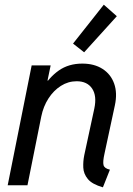

<svg xmlns="http://www.w3.org/2000/svg" viewBox="-20 -800 573 829"><path d="M424.3 8.8Q377.9 -4.4 359.4 -26.9Q340.8 -49.3 339.6 -76.4Q338.4 -103.5 343.8 -129.9L387.2 -331.1Q398.9 -386.2 377.7 -417.7Q356.4 -449.2 311 -449.2Q274.4 -449.2 242.9 -429.2Q211.4 -409.2 189.2 -374.8Q167 -340.3 158.2 -296.9L98.6 0H13.2L116.7 -517.6H198.7L185.1 -452.1H201.7L159.7 -412.1Q191.4 -465.8 233.9 -495.6Q276.4 -525.4 335.4 -525.4Q387.2 -525.4 422.9 -502.4Q458.5 -479.5 472.9 -439Q487.3 -398.4 476.1 -345.7L431.2 -136.7Q423.3 -101.6 427 -87.2Q430.7 -72.8 454.6 -67.4ZM343.3 -574.2 295.4 -611.8 428.2 -779.8 484.4 -730Z"/></svg>

Font: Reddit Sans
Style: Italic
Weight: 400
Italic angle: -11.25°
Designer: Stephen Hutchings
Version: Version 1.013